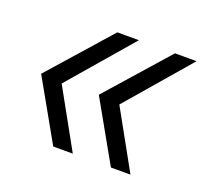

<svg xmlns="http://www.w3.org/2000/svg" viewBox="-74 -535 574 535"><g transform="rotate(20 212.5 -268.0)"><path d="M131 -88 30 -267 190 -448H254L93 -261L189 -88ZM302 -88 201 -267 361 -448H425L264 -261L360 -88Z"/></g></svg>

Font: Mulish ExtraLight Light
Style: Italic
Weight: 300
Italic angle: -9°
Version: Version 3.603